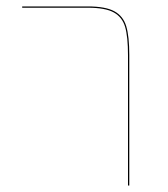

<svg xmlns="http://www.w3.org/2000/svg" viewBox="-20 -577 522 597"><path d="M378 -405Q378 -463 369 -493.5Q360 -524 333.5 -538.5Q307 -553 253 -553H49V-557H253Q308 -557 335.5 -542Q363 -527 372.5 -495.5Q382 -464 382 -406V0H378Z"/></svg>

Font: FiraGO Four
Style: Regular
Weight: 100
Designer: bBox Type
Foundry: bBox Type GmbH
Version: Version 1.001